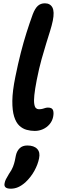

<svg xmlns="http://www.w3.org/2000/svg" viewBox="-20 -780 385 1160"><path d="M190 11Q166 11 141.5 4.5Q117 -2 97 -20.5Q77 -39 65.5 -75.5Q54 -112 54.5 -170.5Q55 -229 73 -317Q89 -396 105.5 -460.5Q122 -525 140 -582Q158 -639 178 -694Q192 -730 209 -745Q226 -760 251 -760Q283 -760 296.5 -735Q310 -710 299 -655Q293 -626 282.5 -592.5Q272 -559 259 -517Q246 -475 231 -421.5Q216 -368 202 -297Q191 -240 187.5 -205.5Q184 -171 187 -152Q190 -133 197.5 -126.5Q205 -120 215 -120Q229 -120 238.5 -123Q248 -126 255 -128Q262 -130 270 -130Q295 -130 300.5 -114Q306 -98 301 -74Q296 -49 279.5 -29.5Q263 -10 239.5 0.5Q216 11 190 11ZM45 360Q0 360 8 326Q10 315 15.5 303.5Q21 292 34 271Q51 247 58.5 227.5Q66 208 69.5 191.5Q73 175 76 159Q82 132 99 115.5Q116 99 145 99Q185 99 204.5 119.5Q224 140 216 177Q209 213 188 251.5Q167 290 133 322Q110 342 89 351Q68 360 45 360Z"/></svg>

Font: Shantell Sans SemiBold
Style: Italic
Weight: 600
Italic angle: -11°
Designer: Stephen Nixon, Anya Danilova, Shantell Martin
Foundry: Arrow Type
Version: Version 1.011;[c5ecc13dd]